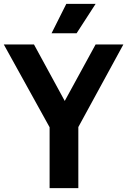

<svg xmlns="http://www.w3.org/2000/svg" viewBox="-48 -969 656 989"><path d="M207.5 0V-313.5L-28.5 -740H127L285.5 -449L444.5 -740H587.5L355.5 -314.5V0ZM217.5 -797.5 293.5 -949H444.5L346.5 -797.5Z"/></svg>

Font: Encode Sans Condensed Condensed
Style: Bold
Weight: 700
Width: 3
Designer: Multiple Designers
Foundry: Impallari Type
Version: Version 3.000; ttfautohint (v1.8.3) -l 8 -r 50 -G 200 -x 14 